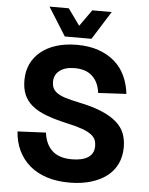

<svg xmlns="http://www.w3.org/2000/svg" viewBox="-61 -967 801 1033"><g transform="rotate(5 339.5 -451.0)"><path d="M353 16Q284 16 230 -1.5Q176 -19 137.5 -52Q99 -85 77 -131Q55 -177 51 -234L204 -241Q212 -178 249 -144Q286 -110 355 -110Q412 -110 443 -130.5Q474 -151 474 -192Q474 -210 468 -225Q462 -240 445 -253Q428 -266 397 -277.5Q366 -289 316 -300Q248 -315 200 -333Q152 -351 122 -376Q92 -401 78 -434Q64 -467 64 -512Q64 -560 82 -599Q100 -638 134.5 -666.5Q169 -695 218.5 -710.5Q268 -726 330 -726Q396 -726 447 -708Q498 -690 534 -658.5Q570 -627 590.5 -583Q611 -539 617 -486L465 -478Q459 -534 424.5 -567Q390 -600 328 -600Q277 -600 247.5 -577.5Q218 -555 218 -517Q218 -497 225 -482.5Q232 -468 248.5 -456.5Q265 -445 294 -436Q323 -427 366 -418Q440 -403 490 -382Q540 -361 571 -334Q602 -307 615 -273.5Q628 -240 628 -199Q628 -149 609 -109Q590 -69 554 -41.5Q518 -14 467 1Q416 16 353 16ZM164 -918H268L332 -829L395 -918H500L404 -765H260Z"/></g></svg>

Font: Geist
Style: Bold
Weight: 400
Designer: Basement.studio, Andrés Briganti, Mateo Zaragoza
Foundry: Basement.studio, Vercel, Andrés Briganti, Guido Ferreyra, Mateo Zaragoza
Version: Version 1.401